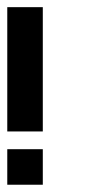

<svg xmlns="http://www.w3.org/2000/svg" viewBox="-20 -508 235 528"><path d="M97.7 -146.5H0V-488.3H97.7ZM97.7 0H0V-97.7H97.7Z"/></svg>

Font: Arounder
Style: Regular
Weight: 400
Designer: Maxim Raikov
Foundry: Maxim Raikov
Version: Version 1.00 March 23, 2021, initial release